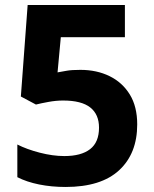

<svg xmlns="http://www.w3.org/2000/svg" viewBox="-20 -734 612 764"><path d="M300 -456Q365 -456 416 -431Q467 -406 496.5 -358Q526 -310 526 -239Q526 -123 454 -56.5Q382 10 241 10Q185 10 135.5 0Q86 -10 49 -29V-159Q86 -140 138 -126.5Q190 -113 236 -113Q303 -113 338.5 -140.5Q374 -168 374 -226Q374 -279 339 -306.5Q304 -334 231 -334Q203 -334 173 -328.5Q143 -323 123 -318L63 -350L90 -714H477V-586H222L209 -446Q226 -449 245.5 -452.5Q265 -456 300 -456Z"/></svg>

Font: Noto Sans Tangsa
Style: Bold
Weight: 700
Version: Version 1.504